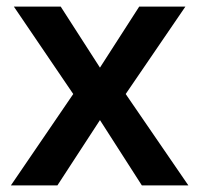

<svg xmlns="http://www.w3.org/2000/svg" viewBox="-20 -562 605 582"><path d="M202 -277 13 0H154L283 -198L410 0H551L361 -277L542 -542H402L283 -357L164 -542H22Z"/></svg>

Font: Noto Sans Syriac SemiBold
Style: Regular
Weight: 600
Designer: Patrick Giasson and the Monotype Design Team
Foundry: Monotype Imaging Inc.
Version: Version 3.000